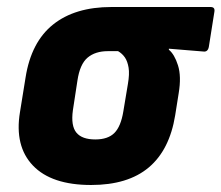

<svg xmlns="http://www.w3.org/2000/svg" viewBox="-20 -517 632 548"><path d="M240 11Q127 11 74 -44.5Q21 -100 37 -197L53 -296Q69 -397 131.5 -447Q194 -497 298 -497H581Q594 -497 592 -484L576 -383Q573 -368 560 -370L462 -378V-375Q478 -362 488 -330.5Q498 -299 490 -251L480 -188Q464 -89 404.5 -39Q345 11 240 11ZM252 -119Q288 -119 306.5 -137.5Q325 -156 332 -199L345 -277Q350 -306 347 -324Q344 -342 336.5 -353Q329 -364 317 -371H288Q252 -371 230 -352.5Q208 -334 201 -287L188 -202Q182 -158 198 -138.5Q214 -119 252 -119Z"/></svg>

Font: Sofia Sans Semi Condensed Black
Style: Italic
Weight: 900
Italic angle: -9°
Version: Version 4.100